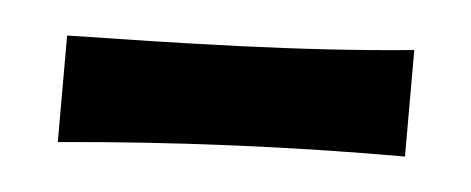

<svg xmlns="http://www.w3.org/2000/svg" viewBox="-28 -502 625 255"><g transform="rotate(5 285.0 -374.5)"><path d="M516 -456C363 -441 208 -438 55 -435V-293C209 -307 363 -314 516 -314Z"/></g></svg>

Font: Galindo
Style: Regular
Weight: 400
Designer: Astigmatic (AOETI)
Foundry: Astigmatic (AOETI)
Version: Version 1.000